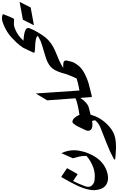

<svg xmlns="http://www.w3.org/2000/svg" viewBox="379 -1648 1269 2068"><g transform="rotate(-90 1014.0 -614.5)"><path d="M97.7 -462.4 94.7 -456.1Q67.4 -401.9 42 -333.5Q35.2 -315.4 35.2 -299.8Q35.2 -256.8 87.4 -234.4Q119.6 -228.5 149.4 -228.5Q201.7 -228.5 248 -246.6Q320.3 -274.4 368.2 -318.4V-327.1Q368.2 -363.8 361.3 -395Q353 -430.2 342.8 -463.9L397.5 -588.9Q429.2 -522.5 429.2 -452.1Q429.2 -423.3 423.8 -394.5Q405.8 -293 349.6 -211.4Q294.4 -132.3 210.9 -101.6Q167.5 -85.9 130.9 -85.9Q96.7 -85.9 67.9 -100.1Q8.3 -128.9 0 -224.6Q-0.5 -232.4 -0.5 -240.2Q-0.5 -334 87.4 -494.6Q99.1 -516.6 113.5 -541.5Q127.9 -566.4 141.1 -589.4L156.2 -581.1L157.7 -580.1L236.3 -527.3Q220.2 -497.6 204.1 -469.2Q188 -440.9 171.9 -412.6Z M559.1 -8.3Q513.7 0 466.8 0Q457 0 446.8 -0.5Q389.6 -2.4 335 -8.3Q329.6 -8.3 329.6 -14.2Q329.6 -19.5 334 -22.5Q411.6 -65.4 499 -98.9Q586.4 -132.3 672.9 -167.5Q717.3 -185.1 749 -220.7Q751.5 -224.1 751.5 -229.5Q751.5 -233.4 750.5 -238.3Q747.6 -250.5 742.2 -258.3Q724.6 -253.9 705.1 -253.9Q697.8 -253.9 690.4 -254.9Q662.6 -256.8 649.9 -271.5Q638.7 -283.7 638.7 -299.8Q638.7 -314.5 647.9 -332.5Q664.6 -364.7 679.7 -399.4Q694.8 -434.1 718.8 -460.9Q726.6 -469.7 736.8 -469.7Q741.7 -469.7 747.1 -467.8Q764.2 -461.4 772.9 -452.6Q819.3 -405.3 819.3 -338.9V-332.5Q816.9 -261.7 781.5 -194.1Q746.1 -126.5 686.3 -74Q626.5 -21.5 559.1 -8.3Z M966.8 -741.2 1040.5 -863.8 1074.7 -365.2 1002.4 -259.3 993.2 -384.3Q940.4 -306.6 890.1 -293.5Q839.8 -280.3 755.9 -259.3L777.8 -388.7Q940.4 -411.6 988.8 -436.5Z M1202.1 -424.3Q1215.3 -453.1 1240.2 -508.8Q1265.1 -564.5 1291.5 -564.5Q1309.6 -570.3 1356 -568.4Q1402.3 -566.4 1395 -528.8Q1383.3 -471.7 1371.3 -450.2Q1359.4 -428.7 1335.9 -399.4Q1306.2 -363.3 1245.6 -333.5Q1194.8 -307.6 1146.5 -294.4Q1098.1 -281.2 1046.4 -269Q1036.1 -266.6 1026.4 -264.2Q1016.6 -261.7 1006.3 -259.3L1028.8 -388.2Q1119.6 -398.4 1202.1 -424.3Z M1249 -490.7Q1244.6 -489.7 1242.7 -491.2L1231.4 -492.7Q1238.8 -508.8 1243.7 -520.8Q1248.5 -532.7 1252.9 -550.3Q1276.4 -640.1 1308.6 -682.1Q1341.8 -726.1 1413.1 -751.5Q1440.4 -761.2 1474.4 -770.8Q1508.3 -780.3 1550.8 -793.5Q1587.4 -804.2 1600.3 -809.8Q1613.3 -815.4 1648.9 -834.5Q1657.2 -838.4 1659.7 -843.3Q1655.8 -855.5 1627.4 -862.3Q1594.7 -869.6 1549.3 -871.1Q1503.9 -872.6 1484.9 -877Q1476.1 -878.4 1483.4 -895.5Q1495.6 -924.3 1509.5 -951.2Q1523.4 -978 1537.6 -1007.3L1538.1 -1007.8Q1572.3 -999.5 1640.1 -993.9Q1708 -988.3 1735.4 -967.8Q1752.9 -953.6 1741.5 -926.5Q1730 -899.4 1723.1 -885.3Q1710.9 -860.4 1697 -838.1Q1683.1 -815.9 1668.5 -793Q1619.1 -717.8 1541 -675.8Q1507.3 -657.7 1470.7 -643.3Q1434.1 -628.9 1398.9 -613.3Q1351.1 -591.3 1321.3 -571.8Q1284.2 -544.4 1260.3 -506.3Q1254.9 -497.6 1252 -490.2Z M1967.3 -919.4Q1918.9 -910.6 1871.1 -901.6Q1823.2 -892.6 1775.4 -883.8L1835 -1002.9Q1939.5 -1021.5 2027.3 -1038.6Z M1525.4 -986.8Q1528.3 -994.1 1554.7 -1030.3Q1581.1 -1066.4 1639.9 -1121.6Q1698.7 -1176.8 1779.3 -1210Q1781.7 -1210.4 1785.6 -1212.4V-1211.9Q1786.1 -1212.4 1786.6 -1212.4Q1845.2 -1239.7 1890.1 -1221.2L1895 -1215.3Q1883.8 -1188 1872.8 -1159.4Q1861.8 -1130.9 1848.1 -1105Q1843.8 -1097.7 1834.7 -1097.9Q1825.7 -1098.1 1819.8 -1099.1Q1785.6 -1102.5 1757.8 -1095.7V-1095.2Q1690.4 -1072.8 1643.1 -1030.3Q1619.6 -1009.3 1598.1 -986.8Z"/></g></svg>

Font: Aref Ruqaa
Style: Regular
Weight: 400
Designer: Abdoulla Aref
Version: Version 0.7